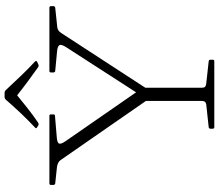

<svg xmlns="http://www.w3.org/2000/svg" viewBox="-80 -896 976 857"><g transform="rotate(-90 408.5 -468.0)"><path d="M386 0V-325H445V0ZM122 -686Q117 -693 110 -696.5Q103 -700 93 -702L18 -710Q11 -711 11 -719V-729Q11 -736 19 -736H319Q326 -736 326 -729V-718Q326 -711 318 -711L223 -703Q198 -701 195.5 -692Q193 -683 207 -663L439 -328L405 -319L627 -663Q640 -684 634.5 -692Q629 -700 605 -702L520 -710Q513 -711 513 -719V-729Q513 -736 520 -736H802Q809 -736 809 -729V-718Q809 -711 802 -710L716 -701Q707 -700 700.5 -695.5Q694 -691 689 -683L430 -285H400ZM269 0Q262 0 262 -7V-17Q262 -24 269 -25L371 -36Q380 -38 383 -43Q386 -48 386 -57V-220H445V-54Q445 -45 449.5 -41Q454 -37 463 -36L563 -25Q570 -24 570 -17V-7Q570 0 563 0ZM268 -791Q261 -795 267 -800Q298 -829 328.5 -861Q359 -893 392 -931Q397 -936 404 -936H422Q429 -936 434 -931Q469 -893 500 -861Q531 -829 562 -800Q567 -795 561 -791Q559 -790 556 -788.5Q553 -787 550 -786Q544 -782 537 -786Q506 -808 471.5 -833.5Q437 -859 401 -888H421Q387 -860 354 -834Q321 -808 290 -787Q284 -783 277 -785Q275 -787 272.5 -788.5Q270 -790 268 -791Z"/></g></svg>

Font: Hahmlet ExtraLight
Style: Regular
Weight: 250
Designer: Minjoo Ham & Mark Frömberg
Foundry: hypertype
Version: Version 1.002